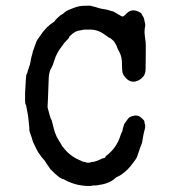

<svg xmlns="http://www.w3.org/2000/svg" viewBox="-20 -602 587 658"><path d="M197 -556 207 -564Q206 -564 226.5 -572.5Q247 -581 263 -582Q293 -583 293 -582Q293 -581 298.5 -580Q304 -579 307 -578Q310 -577 318 -574.5Q326 -572 337 -570.5Q348 -569 356 -566Q364 -563 365.5 -563.5Q367 -564 383 -554Q399 -544 402 -545.5Q405 -547 415 -557Q432 -573 455 -562Q465 -557 465 -555Q465 -553 469 -547.5Q473 -542 474 -536Q479 -517 477.5 -512Q476 -507 475.5 -497.5Q475 -488 476.5 -478Q478 -468 478 -465Q478 -462 479 -459Q480 -456 479.5 -415.5Q479 -375 479 -365Q479 -345 465 -333.5Q451 -322 437.5 -322Q424 -322 413.5 -332.5Q403 -343 400.5 -351.5Q398 -360 398 -383.5Q398 -407 389.5 -423Q381 -439 381 -441Q381 -443 376 -451.5Q371 -460 369 -462Q367 -464 361.5 -468.5Q356 -473 355.5 -472.5Q355 -472 354 -472.5Q353 -473 351.5 -474.5Q350 -476 342 -481Q318 -500 291.5 -500.5Q265 -501 264 -500Q263 -499 255 -498Q240 -496 228.5 -486.5Q217 -477 217 -474.5Q217 -472 208.5 -463.5Q200 -455 197.5 -451Q195 -447 191 -442Q174 -420 167 -397.5Q160 -375 157 -371Q148 -357 147 -334.5Q146 -312 145.5 -294.5Q145 -277 144.5 -267.5Q144 -258 143 -234Q153 -195 155 -193.5Q157 -192 160 -179Q168 -142 179.5 -124Q191 -106 192 -103Q193 -100 194 -100Q195 -100 196 -98Q217 -69 251 -54Q265 -47 269 -47Q274 -47 273.5 -46.5Q273 -46 276 -45Q279 -44 285 -44.5Q291 -45 291.5 -46Q292 -47 296.5 -47Q301 -47 310 -50Q319 -53 325.5 -56.5Q332 -60 335 -60Q338 -60 340.5 -62.5Q343 -65 342 -65.5Q341 -66 344 -68Q380 -95 393 -138L400 -155Q400 -157 400.5 -159.5Q401 -162 401.5 -163Q402 -164 403 -168Q406 -179 407 -179Q408 -179 408.5 -180.5Q409 -182 411.5 -185Q414 -188 418 -194Q422 -200 426.5 -201.5Q431 -203 431.5 -203.5Q432 -204 435.5 -204.5Q439 -205 439 -205Q441 -207 446 -206Q451 -205 451 -205.5Q451 -206 455 -204.5Q459 -203 467 -196Q475 -189 475 -185Q475 -181 477 -175Q479 -169 475 -154.5Q471 -140 469 -125.5Q467 -111 465 -107.5Q463 -104 457 -86Q451 -68 449.5 -64Q448 -60 441.5 -51Q435 -42 426.5 -31.5Q418 -21 405 -10.5Q392 0 385 2.5Q378 5 371 12Q352 28 313 33Q308 34 304 33.5Q300 33 295 34.5Q290 36 273 35Q247 33 227 25.5Q207 18 203 15Q199 12 198 12Q186 12 154 -21Q151 -24 150.5 -25.5Q150 -27 146.5 -31.5Q143 -36 142.5 -37Q142 -38 140 -40.5Q138 -43 136 -47Q134 -51 128 -57.5Q122 -64 117.5 -71Q113 -78 112 -78.5Q111 -79 101 -99Q91 -119 91 -122Q91 -125 85.5 -139.5Q80 -154 80.5 -158.5Q81 -163 80 -169Q79 -175 78 -188Q77 -201 75.5 -208.5Q74 -216 73 -222Q72 -228 71.5 -230.5Q71 -233 70 -238.5Q69 -244 68 -244Q65 -246 66 -284Q69 -347 71 -348Q73 -349 74 -354Q75 -359 75.5 -360Q76 -361 77 -364Q78 -367 78.5 -368.5Q79 -370 79 -371L82 -379Q82 -380 82.5 -381.5Q83 -383 84 -387.5Q85 -392 86 -398.5Q87 -405 88 -408Q89 -411 90.5 -416Q92 -421 92 -423Q92 -425 96 -435Q100 -445 102.5 -453.5Q105 -462 110 -468.5Q115 -475 121 -484Q127 -493 129.5 -495.5Q132 -498 137.5 -504.5Q143 -511 144 -511Q145 -511 147 -513.5Q149 -516 149.5 -516Q150 -516 153.5 -519Q157 -522 162.5 -525.5Q168 -529 168 -530.5Q168 -532 176 -539.5Q184 -547 185 -548Q186 -549 192 -552.5Q198 -556 198 -556Z"/></svg>

Font: TT2020 Style E
Style: Regular
Weight: 400
Version: Version 00.2